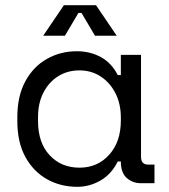

<svg xmlns="http://www.w3.org/2000/svg" viewBox="-20 -708 652 742"><path d="M279 14Q214 14 161.5 -15.5Q109 -45 78 -101.5Q47 -158 47 -240V-256Q47 -337 78 -394Q109 -451 161.5 -480.5Q214 -510 277 -510Q328 -510 369.5 -487.5Q411 -465 435 -418H447V-496H525V-102Q525 -72 552 -72H577V0H524Q493 0 470 -20Q447 -40 447 -84H435Q411 -35 368.5 -10.5Q326 14 279 14ZM287 -60Q357 -60 402 -110Q447 -160 447 -242V-254Q447 -307 426 -348Q405 -389 369 -412.5Q333 -436 287 -436Q241 -436 205 -413.5Q169 -391 148 -350.5Q127 -310 127 -256V-240Q127 -156 172 -108Q217 -60 287 -60ZM147 -570 227 -688H351L431 -570H347L295 -658H283L231 -570Z"/></svg>

Font: Space Mono
Style: Regular
Weight: 400
Monospace: yes
Designer: Colophon Foundry + Benjamin Critton
Foundry: Colophon Foundry & Benjamin Critton
Version: Version 1.003; ttfautohint (v1.8.4.7-5d5b)